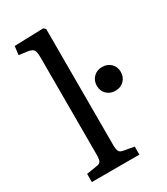

<svg xmlns="http://www.w3.org/2000/svg" viewBox="-190 -853 812 934"><g transform="rotate(-30 216.0 -386.0)"><path d="M42 -3V-49L98 -58Q118 -60 123.5 -70.5Q129 -81 129 -109V-650Q129 -685 121.5 -695.5Q114 -706 87 -710L42 -716L48 -764L211 -769L222 -759V-105Q222 -85 227 -73Q232 -61 254 -58L309 -48V-3ZM364 -330Q335 -330 316 -348.5Q297 -367 297 -396Q297 -425 316 -444Q335 -463 364 -463Q394 -463 413 -444.5Q432 -426 432 -397Q432 -368 413 -349Q394 -330 364 -330Z"/></g></svg>

Font: Literata 18pt
Style: Regular
Weight: 400
Designer: Latin by Veronika Burian and Jose Scaglione. Greek by Irene Vlachou. Cyrillic by Vera Evstafieva.
Foundry: TypeTogether
Version: Version 3.103;gftools[0.9.29]